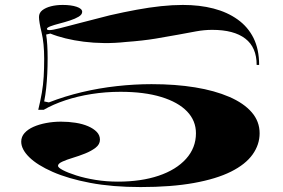

<svg xmlns="http://www.w3.org/2000/svg" viewBox="-20 -743 1146 778"><path d="M550 15Q435 15 345.5 -2Q256 -19 193.5 -46.5Q131 -74 98.5 -106Q66 -138 66 -169Q66 -189 79.5 -204Q93 -219 115.5 -229Q138 -239 167 -244.5Q196 -250 227 -250Q258 -250 286.5 -245.5Q315 -241 337 -231.5Q359 -222 372 -208.5Q385 -195 385 -177Q385 -158 367.5 -144.5Q350 -131 325 -121Q300 -111 275 -103.5Q250 -96 232.5 -88Q215 -80 215 -71Q215 -64 235 -53.5Q255 -43 289.5 -32Q324 -21 367.5 -14Q411 -7 458 -7Q552 -7 623 -31Q694 -55 734 -99.5Q774 -144 774 -203Q774 -254 738 -291.5Q702 -329 633.5 -350Q565 -371 468 -371Q408 -371 351 -362Q294 -353 244.5 -336.5Q195 -320 157 -298H135Q144 -335 149.5 -367Q155 -399 157 -432Q159 -465 159 -505Q159 -568 148.5 -611.5Q138 -655 138 -674Q138 -691 151.5 -701.5Q165 -712 186.5 -717.5Q208 -723 234 -723Q268 -723 290.5 -715.5Q313 -708 313 -695Q313 -684 299 -675.5Q285 -667 263.5 -660Q242 -653 220.5 -647.5Q199 -642 184.5 -636.5Q170 -631 170 -626Q170 -621 181 -621Q192 -621 222 -628.5Q252 -636 302.5 -649.5Q353 -663 425 -681Q482 -694 533.5 -703.5Q585 -713 632 -718Q679 -723 721 -723Q789 -723 845 -708.5Q901 -694 943 -664Q985 -634 1007.5 -588.5Q1030 -543 1030 -480H1020Q1020 -551 974 -586.5Q928 -622 840 -622Q808 -622 775 -616Q742 -610 702 -602.5Q662 -595 610.5 -586.5Q559 -578 491 -573Q445 -568 402 -568.5Q359 -569 319.5 -574Q280 -579 245.5 -587.5Q211 -596 184 -607L167 -603Q170 -585 171.5 -560.5Q173 -536 173 -508Q173 -474 171.5 -443.5Q170 -413 167 -385Q164 -357 159 -332L178 -328Q242 -353 311.5 -369.5Q381 -386 453 -394Q525 -402 594 -402Q691 -402 770.5 -389Q850 -376 909 -350.5Q968 -325 1000 -288Q1032 -251 1032 -203Q1032 -157 1003.5 -117Q975 -77 916 -47.5Q857 -18 765.5 -1.5Q674 15 550 15Z"/></svg>

Font: Kalnia Expanded
Style: Regular
Weight: 400
Width: 7
Designer: Frida Medrano
Foundry: Frida Medrano
Version: Version 1.105